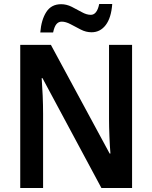

<svg xmlns="http://www.w3.org/2000/svg" viewBox="-20 -938 760 958"><path d="M639 0H486L192 -548H188Q191 -508 193 -460.5Q195 -413 195 -370V0H81V-714H234L527 -172H531Q528 -207 526 -256.5Q524 -306 524 -345V-714H639ZM181 -776Q186 -839 211 -878Q236 -917 285 -917Q312 -917 338 -904Q364 -891 388 -877.5Q412 -864 433 -864Q464 -864 475 -918H540Q535 -849 507.5 -813Q480 -777 437 -777Q409 -777 383 -790.5Q357 -804 332.5 -817Q308 -830 288 -830Q272 -830 261.5 -817.5Q251 -805 245 -776Z"/></svg>

Font: Noto Sans Khmer UI SemiCondensed SemiBold
Style: Regular
Weight: 600
Width: 4
Designer: Danh Hong and the Monotype Design Team
Foundry: Monotype Imaging Inc.
Version: Version 2.002; ttfautohint (v1.8.4.7-5d5b)